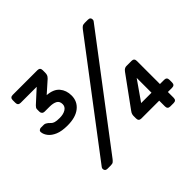

<svg xmlns="http://www.w3.org/2000/svg" viewBox="-158 -913 1127 1127"><g transform="rotate(-45 406.0 -349.0)"><path d="M166 -345Q118 -345 88.5 -357.5Q59 -370 44 -389Q29 -408 27 -428Q26 -438 33 -442.5Q40 -447 44 -447H70Q77 -447 83.5 -443.5Q90 -440 95 -436Q102 -430 108 -423.5Q114 -417 126.5 -413Q139 -409 165 -409Q195 -409 214.5 -421Q234 -433 234 -454Q234 -479 216 -488.5Q198 -498 169 -498H128Q118 -498 112 -504Q106 -510 106 -519V-539Q106 -546 109.5 -551Q113 -556 118 -561L198 -634H65Q43 -634 43 -656V-678Q43 -700 65 -700H270Q292 -700 292 -678V-658Q292 -648 289.5 -640Q287 -632 277 -622L205 -558Q258 -554 282.5 -525Q307 -496 307 -453Q307 -404 270 -374.5Q233 -345 166 -345ZM152 0Q131 0 131 -20Q131 -26 135 -31L628 -681Q635 -690 642 -695Q649 -700 662 -700H689Q710 -700 710 -680Q710 -674 706 -669L213 -19Q206 -10 199.5 -5Q193 0 179 0ZM671 2Q649 2 649 -20V-68H501Q479 -68 479 -90V-113Q479 -115 480.5 -123Q482 -131 491 -143L627 -330Q635 -341 642.5 -344.5Q650 -348 657 -348H699Q721 -348 721 -326V-134H756Q778 -134 778 -112V-90Q778 -68 756 -68H721V-20Q721 2 699 2ZM564 -133H650V-256Z"/></g></svg>

Font: Rubik Light
Style: Regular
Weight: 400
Version: Version 2.101